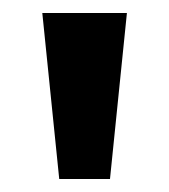

<svg xmlns="http://www.w3.org/2000/svg" viewBox="-20 -720 260 295"><path d="M71 -445 45 -700H175L149 -445Z"/></svg>

Font: Post Grotesk Bold
Style: Bold
Weight: 700
Version: Version 1.0